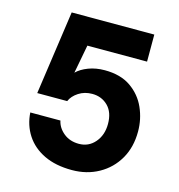

<svg xmlns="http://www.w3.org/2000/svg" viewBox="-106 -793 837 898"><g transform="rotate(15 312.5 -344.0)"><path d="M322 12Q243 12 187 -15Q131 -42 100 -89.5Q69 -137 65 -198H211Q218 -164 248 -139.5Q278 -115 322 -115Q369 -115 399.5 -150.5Q430 -186 430 -240Q430 -296 399.5 -326.5Q369 -357 323 -357Q286 -357 257.5 -338.5Q229 -320 218 -294H73L131 -700H531V-569H242L216 -431Q237 -452 272.5 -465.5Q308 -479 351 -479Q428 -479 477.5 -444.5Q527 -410 551 -356Q575 -302 575 -242Q575 -166 542 -109Q509 -52 451.5 -20Q394 12 322 12Z"/></g></svg>

Font: DM Sans Black
Style: Regular
Weight: 900
Designer: Colophon Foundry, Jonny Pinhorn
Foundry: Colophon Foundry
Version: Version 4.004; ttfautohint (v1.8.4.7-5d5b)